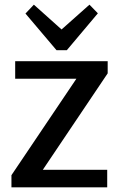

<svg xmlns="http://www.w3.org/2000/svg" viewBox="-20 -802 511 822"><path d="M29 -52 334 -505 346 -465H45V-540H441V-488L135 -33L124 -75H439V0H29ZM399 -745 266 -587H222L89 -744L125 -782L268 -654H219L363 -782Z"/></svg>

Font: Pathway Extreme SemiCondensed Medium
Style: Regular
Weight: 500
Width: 4
Version: Version 1.001;gftools[0.9.26]